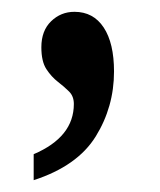

<svg xmlns="http://www.w3.org/2000/svg" viewBox="-20 -151 270 325"><path d="M37 154V110Q105 81 105 25Q105 12 97 4Q89 -4 78 -12.5Q67 -21 58.5 -34Q50 -47 50 -71Q50 -99 66.5 -115Q83 -131 106 -131Q138 -131 155.5 -104.5Q173 -78 173 -30Q173 30 142 80Q111 130 37 154Z"/></svg>

Font: Noto Serif Tamil ExtraCondensed SemiBold
Style: Regular
Weight: 600
Width: 2
Designer: Indian Type Foundry, Tom Grace, and the Monotype Design Team
Foundry: Monotype Imaging Inc.
Version: Version 2.004; ttfautohint (v1.8.4.7-5d5b)